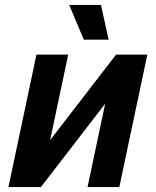

<svg xmlns="http://www.w3.org/2000/svg" viewBox="-20 -754 628 774"><path d="M318 -594H418L387 -734H259ZM14 0H145L404 -336L333 0H461L574 -534H448L182 -189L255 -534H127Z"/></svg>

Font: Geist SemiBold
Style: Italic
Weight: 600
Italic angle: -12°
Designer: Basement.studio, Andrés Briganti, Mateo Zaragoza
Foundry: Basement.studio, Vercel, Andrés Briganti, Guido Ferreyra, Mateo Zaragoza
Version: Version 1.500